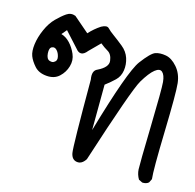

<svg xmlns="http://www.w3.org/2000/svg" viewBox="-96 -394 693 681"><g transform="rotate(15 250.5 -53.5)"><path d="M482.4 202.1 468.8 195.3Q459 178.7 458 160.2Q457 141.6 460.4 2.4Q463.9 -136.7 461.4 -161.6Q459 -186.5 448.7 -195.8Q438.5 -205.1 421.4 -191.4Q404.3 -177.7 382.8 -141.6Q361.3 -105.5 271.5 172.9Q257.8 194.3 239.3 191.4Q220.7 188.5 216.3 165.5Q211.9 142.6 211.9 -103.5Q206.1 -135.7 225.6 -143.6Q263.7 -162.1 260.7 -185.5Q257.8 -209 242.7 -217.8Q227.5 -226.6 214.8 -237.3L176.8 -199.2Q154.3 -170.9 134.8 -196.3L85 -251L69.3 -232.4Q86.9 -227.5 101.6 -211.9Q116.2 -196.3 125.5 -174.8Q134.8 -153.3 127.9 -129.9Q121.1 -106.4 103 -89.8Q85 -73.2 56.2 -75.7Q27.3 -78.1 11.7 -95.7Q-3.9 -113.3 -10.3 -129.9Q-16.6 -146.5 -13.2 -172.9Q-9.8 -199.2 2.9 -228Q15.6 -256.8 33.7 -274.9Q51.8 -293 67.4 -303.7Q83 -314.5 100.6 -307.6L157.2 -258.8Q175.8 -279.3 198.2 -293.9Q217.8 -304.7 226.1 -295.9Q234.4 -287.1 250 -275.9Q265.6 -264.6 285.6 -248.5Q305.7 -232.4 313 -210Q320.3 -187.5 316.9 -165Q313.5 -142.6 298.3 -127.9Q283.2 -113.3 263.7 -98.6L262.7 68.4Q330.1 -164.1 361.3 -206.1Q392.6 -248 408.7 -253.4Q424.8 -258.8 446.8 -254.9Q468.8 -251 488.8 -228Q508.8 -205.1 512.7 -170.9Q516.6 -136.7 512.7 6.3Q508.8 149.4 512.7 181.6L505.9 195.3Q497.1 203.1 482.4 202.1ZM70.3 -130.9Q81.1 -136.7 78.1 -150.9Q75.2 -165 66.9 -173.8Q58.6 -182.6 48.8 -178.2Q39.1 -173.8 40.5 -153.8Q42 -133.8 53.2 -129.9Q64.5 -126 70.3 -130.9Z"/></g></svg>

Font: JasonHandwriting1
Style: Regular
Weight: 400
Version: Version 1.48.20